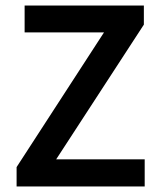

<svg xmlns="http://www.w3.org/2000/svg" viewBox="-20 -674 580 694"><path d="M40 0V-70L356 -557H69V-654H500V-585L183 -98H503V0Z"/></svg>

Font: Mada SemiBold
Style: Regular
Weight: 600
Designer: Khaled Hosny
Version: Version 1.5